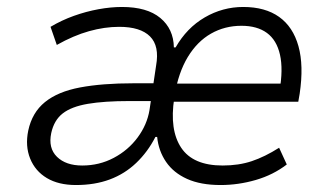

<svg xmlns="http://www.w3.org/2000/svg" viewBox="-20 -523 945 551"><path d="M198 8Q148 8 114.5 -12Q81 -32 66.5 -68Q52 -104 61 -148Q72 -200 109 -230Q146 -260 209.5 -272Q273 -284 363 -284H444L436 -233H351Q279 -233 232 -225Q185 -217 160 -197.5Q135 -178 127 -141Q118 -98 143.5 -73Q169 -48 216 -48Q265 -48 306.5 -70Q348 -92 375 -128.5Q402 -165 409 -207L428 -335Q438 -391 410.5 -418.5Q383 -446 322 -446Q280 -446 235.5 -433.5Q191 -421 143 -394L125 -446Q157 -465 192 -477.5Q227 -490 262.5 -496.5Q298 -503 330 -503Q402 -503 440 -471.5Q478 -440 479 -387H484Q516 -443 567.5 -473Q619 -503 678 -503Q741 -503 781 -474.5Q821 -446 836.5 -390.5Q852 -335 840 -254L836 -231H461L469 -283H805L782 -261Q793 -324 783.5 -366Q774 -408 746 -428.5Q718 -449 673 -449Q625 -449 585.5 -426.5Q546 -404 519 -359.5Q492 -315 481 -249L480 -241Q466 -150 500 -99Q534 -48 619 -48Q665 -48 702.5 -60.5Q740 -73 781 -99L803 -51Q764 -21 714 -6.5Q664 8 613 8Q556 8 517 -9.5Q478 -27 456.5 -58.5Q435 -90 431 -130H426Q404 -87 371 -55.5Q338 -24 295 -8Q252 8 198 8Z"/></svg>

Font: Nunito Sans 7pt SemiCondensed Light
Style: Italic
Weight: 300
Width: 4
Italic angle: -9°
Designer: Vernon Adams
Foundry: Vernon Adams
Version: Version 3.101;gftools[0.9.27]